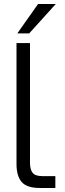

<svg xmlns="http://www.w3.org/2000/svg" viewBox="-20 -934 322 954"><path d="M129 -720V-126Q129 -92 142 -75.5Q155 -59 189 -59H255V0H178Q113 0 87.5 -30Q62 -60 62 -119V-720ZM169 -914H257L125 -768H66Z"/></svg>

Font: Aspekta 300
Style: Regular
Weight: 300
Designer: Ivo Dolenc
Version: Version 2.000